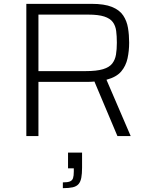

<svg xmlns="http://www.w3.org/2000/svg" viewBox="-20 -708 779 999"><path d="M117 0V-688H456Q523 -688 562.5 -672Q602 -656 621 -627.5Q640 -599 646 -562.5Q652 -526 652 -486Q652 -443 643.5 -404Q635 -365 610.5 -336Q586 -307 534 -293L660 0H591L464 -301L493 -289Q482 -285 468 -283.5Q454 -282 436 -282H180V0ZM180 -338H426Q483 -338 516 -348Q549 -358 564 -377.5Q579 -397 583.5 -424Q588 -451 588 -486Q588 -520 584.5 -547Q581 -574 567 -593Q553 -612 522.5 -622Q492 -632 439 -632H180ZM307 271V241Q332 241 344 236Q356 231 360 219Q364 207 364 185V168H334V86H407V164Q407 196 403 217Q399 238 388.5 250Q378 262 358.5 266.5Q339 271 307 271Z"/></svg>

Font: Saira SemiExpanded Light
Style: Regular
Weight: 300
Width: 6
Designer: Hector Gatti with collaboration of the Omnibus-Type team
Foundry: Omnibus-Type
Version: Version 1.101